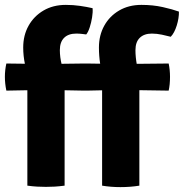

<svg xmlns="http://www.w3.org/2000/svg" viewBox="-24 -760 753 786"><path d="M164 -498 319.5 -500H332L470 -498L666.5 -500Q672 -474 672 -445.5Q672 -413.5 666.5 -389L468 -392L332 -389H319.5L162 -392L2 -389Q-4 -418 -4 -445.5Q-4 -473 2 -500ZM394 -434Q391 -467 386 -499.2Q381 -531.5 381 -565.5Q381 -615.5 402.8 -654.8Q424.5 -694 463.8 -717Q503 -740 555 -740Q602 -740 642.2 -731Q682.5 -722 708.5 -712.5Q709 -686 699.5 -655.5Q690 -625 675 -609.5Q660 -613.5 639 -618Q618 -622.5 597.5 -622.5Q566 -622.5 548.2 -605.2Q530.5 -588 530.5 -554.5Q530.5 -526.5 536.5 -493.8Q542.5 -461 546.5 -433V0Q510.5 6 469 6Q429.5 6 394 0ZM88 -434Q85.5 -463 78.2 -497.2Q71 -531.5 71 -565.5Q71 -615.5 93 -654.8Q115 -694 154.2 -717Q193.5 -740 245.5 -740Q275.5 -740 303.2 -736Q331 -732 355 -726.5Q356.5 -710.5 353 -688.8Q349.5 -667 343.2 -647.8Q337 -628.5 329 -619Q322 -620 311.2 -621.2Q300.5 -622.5 288 -622.5Q256 -622.5 238.5 -605.2Q221 -588 221 -554.5Q221 -526.5 228.8 -494.5Q236.5 -462.5 240.5 -433V0Q217 3 199.5 4Q182 5 164 5Q147 5 128.5 4Q110 3 88 0Z"/></svg>

Font: Signika SC
Style: Regular
Weight: 300
Designer: Anna Giedryś
Foundry: Anna Giedryś
Version: Version 2.000